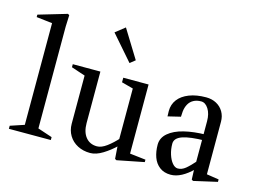

<svg xmlns="http://www.w3.org/2000/svg" viewBox="-108 -1005 1629 1216"><g transform="rotate(15 707.0 -397.5)"><path d="M28 -20 136 -56 119 -32V-735L137 -715L15 -729V-745L201 -800L211 -794L208 -718V-32L192 -56L303 -19V0H28Z M404 -134V-468L421 -444L313 -480V-500H494V-162Q494 -104 521 -70.5Q548 -37 595 -37Q624 -37 658.5 -62.5Q693 -88 729 -128L720 -100V-468L737 -445L644 -470V-500H810V-29L792 -49L914 -35V-19L737 16L727 10L720 -88L730 -78Q690 -39 646 -12Q602 15 564 15Q518 15 481.5 -4Q445 -23 424.5 -57Q404 -91 404 -134ZM516 -763 578 -812 692 -627 658 -600Z M964 -147Q964 -192 1001 -223.5Q1038 -255 1101 -270.5Q1164 -286 1244 -287L1228 -269V-371Q1228 -420 1208 -451.5Q1188 -483 1160 -483Q1131 -483 1110 -471.5Q1089 -460 1077.5 -439Q1066 -418 1063 -391Q1061 -367 1061 -356L978 -336Q977 -348 977 -371Q977 -414 1001.5 -446.5Q1026 -479 1073 -497.5Q1120 -516 1184 -516Q1222 -516 1251.5 -500Q1281 -484 1297.5 -455.5Q1314 -427 1314 -391V-29L1296 -49L1394 -34V-18L1240 17L1230 11L1227 -70L1238 -61Q1161 16 1092 16Q1048 16 1019 -6.5Q990 -29 977 -65.5Q964 -102 964 -147ZM1238 -116 1228 -87V-267L1249 -249Q1150 -248 1101 -231Q1052 -214 1052 -177Q1052 -140 1062.5 -107Q1073 -74 1090 -54Q1107 -34 1126 -34Q1152 -34 1176 -53.5Q1200 -73 1238 -116Z"/></g></svg>

Font: Wittgenstein
Style: Regular
Weight: 400
Designer: Jörg Drees
Foundry: Jörg Drees
Version: Version 1.003;Glyphs 3.1.2 (3151)